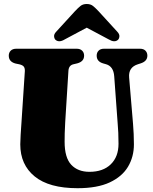

<svg xmlns="http://www.w3.org/2000/svg" viewBox="-20 -950 784 985"><path d="M584 -312 566 -558Q562.5 -609.5 524 -620.5L510 -624.5Q476 -634 476 -664.5Q476 -680 485.8 -690Q495.5 -700 513.5 -700H698Q716.5 -700 726.2 -690Q736 -680 736 -664.5Q736 -636 702 -625L688 -620.5Q638 -605 642.5 -552.5L662.5 -314.5Q664.5 -288 665.8 -262.5Q667 -237 667 -209.5Q667 -145.5 636.8 -94.8Q606.5 -44 542.8 -14.2Q479 15.5 378 15.5Q232 15.5 158 -44.8Q84 -105 84 -209.5Q84 -227.5 86 -259.8Q88 -292 90.5 -327L107.5 -585.5Q108 -600.5 102 -608.2Q96 -616 79.5 -620L60 -624Q25 -633 25 -664.5Q25 -680 35 -690Q45 -700 63.5 -700H373.5Q391.5 -700 401.5 -690Q411.5 -680 411.5 -664.5Q411.5 -634.5 376.5 -625L355.5 -620Q332.5 -614 331 -586L314.5 -322.5Q312.5 -291.5 312 -266Q311.5 -240.5 311.5 -223Q311.5 -141 345.5 -104.8Q379.5 -68.5 439 -68.5Q508.5 -68.5 548.2 -107Q588 -145.5 588 -212.5Q588 -247 586.8 -269Q585.5 -291 584 -312ZM585 -745.5Q567.5 -730 537.5 -748L425 -808L312.5 -748Q283 -730 265 -745.5Q258.5 -751.5 257.5 -763.2Q256.5 -775 268.5 -787.5L365 -893Q380.5 -909.5 393 -919.5Q405.5 -929.5 425 -929.5Q444.5 -929.5 457 -919.5Q469.5 -909.5 485 -893L581.5 -787.5Q593.5 -775 592.5 -763.2Q591.5 -751.5 585 -745.5Z"/></svg>

Font: Fraunces 72pt S050 Black
Style: Regular
Weight: 900
Version: Version 1.000; ttfautohint (v1.8.3)